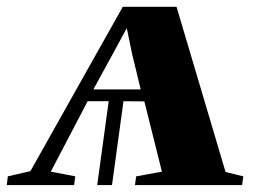

<svg xmlns="http://www.w3.org/2000/svg" viewBox="-40 -532 766 552"><path d="M-20.5 0 -17.5 -25 47.5 -40 313 -512.5H467.5L608.5 -37.5L659.5 -25L656 0H348L351.5 -25L425.5 -38.5L375 -240.5L315 -241L282 0H239.5L272.5 -241H212L106 -38.5L176.5 -25L173 0ZM228.5 -275H364.5L340 -376L324.5 -451L284 -376.5Z"/></svg>

Font: Merriweather 120pt ExtraBold
Style: Italic
Weight: 800
Italic angle: -7.8°
Version: Version 2.101